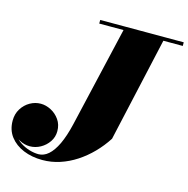

<svg xmlns="http://www.w3.org/2000/svg" viewBox="-145 -859 978 997"><g transform="rotate(15 344.5 -360.0)"><path d="M169 30.5Q113 30.5 67.5 11.8Q22 -7 -5 -42.2Q-32 -77.5 -32 -127.5Q-32 -163.5 -14.8 -191.2Q2.5 -219 29.8 -234.5Q57 -250 87.5 -250Q115 -250 142.5 -235.8Q170 -221.5 188.2 -195.5Q206.5 -169.5 206.5 -134Q206.5 -102.5 189.2 -77Q172 -51.5 144.8 -36.5Q117.5 -21.5 87.5 -21.5Q58.5 -21.5 31.2 -36.5Q4 -51.5 -13.5 -75.8Q-31 -100 -31 -127.5H-12Q-11.5 -92 3.8 -66.5Q19 -41 42.8 -25Q66.5 -9 93 -1.2Q119.5 6.5 142 6.5Q170.5 6.5 195.2 -15Q220 -36.5 240.8 -80.2Q261.5 -124 277 -190L407 -750H621L491 -170Q463 -126.5 427.2 -90Q391.5 -53.5 350.2 -26.5Q309 0.5 263.2 15.5Q217.5 30.5 169 30.5ZM272 -730.5V-750H721V-730.5Z"/></g></svg>

Font: Bodoni Moda Black
Style: Italic
Weight: 900
Italic angle: -13°
Version: Version 2.005